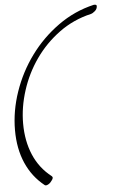

<svg xmlns="http://www.w3.org/2000/svg" viewBox="-58 -756 564 930"><g transform="rotate(-5 224.0 -290.5)"><path d="M434 -716H438Q448 -716 448 -709Q448 -695 436.5 -685Q425 -675 416 -673Q330 -653 261 -602.5Q192 -552 143.5 -483Q95 -414 69 -333Q43 -252 43 -173Q43 -88 72 -20Q101 48 159 93Q163 97 163 100Q163 105 159 111Q155 117 150 122.5Q145 128 138.5 131.5Q132 135 128 135Q123 135 121 133Q62 86 31.5 16Q1 -54 1 -144Q1 -237 33 -330Q65 -423 122.5 -501.5Q180 -580 259.5 -637Q339 -694 434 -716Z"/></g></svg>

Font: Discipuli Britannica
Style: Regular
Weight: 400
Designer: Peter Wiegel
Foundry: Peter Wiegel
Version: Version 0.001 2009